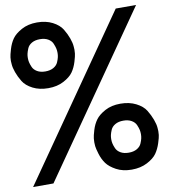

<svg xmlns="http://www.w3.org/2000/svg" viewBox="-84 -821 785 892"><g transform="rotate(-10 309.0 -375.0)"><path d="M0 0 522 -750H618L96 0ZM1 -579 0 -595Q0 -601 1 -611.5Q2 -622 10 -649Q18 -676 32 -696Q46 -716 77 -733Q108 -750 150 -750Q192 -750 223 -734Q254 -718 268 -695Q282 -672 290 -649.5Q298 -627 299 -611L300 -595Q300 -588 299 -577Q298 -566 290 -539.5Q282 -513 268 -493Q254 -473 223 -456.5Q192 -440 150 -440Q108 -440 77 -456Q46 -472 32 -495Q18 -518 10 -540.5Q2 -563 1 -579ZM220 -592V-597Q220 -605 218 -614.5Q216 -624 210 -638.5Q204 -653 188.5 -662Q173 -671 150 -671Q127 -671 111.5 -662Q96 -653 90 -638.5Q84 -624 82 -614.5Q80 -605 80 -597V-592Q80 -584 82 -574.5Q84 -565 90 -551Q96 -537 111.5 -528Q127 -519 150 -519Q173 -519 188.5 -528Q204 -537 210 -551Q216 -565 218 -574.5Q220 -584 220 -592ZM617 -171 618 -155Q618 -148 617 -137Q616 -126 607.5 -99.5Q599 -73 585 -53Q571 -33 539.5 -16.5Q508 0 466 0Q424 0 393.5 -16.5Q363 -33 348.5 -53Q334 -73 326 -99.5Q318 -126 317 -137Q316 -148 316 -155Q316 -162 317 -173.5Q318 -185 326 -211.5Q334 -238 348.5 -258Q363 -278 393.5 -294.5Q424 -311 466 -311Q508 -311 539.5 -295Q571 -279 585 -256Q599 -233 607.5 -210Q616 -187 617 -171ZM536 -153V-158Q536 -166 534 -175.5Q532 -185 526 -199Q520 -213 504.5 -222Q489 -231 466 -231Q443 -231 427.5 -222Q412 -213 406 -199Q400 -185 398 -175.5Q396 -166 396 -158V-153Q396 -145 398 -135.5Q400 -126 406 -112Q412 -98 427.5 -89Q443 -80 466 -80Q489 -80 504.5 -89Q520 -98 526 -112Q532 -126 534 -135.5Q536 -145 536 -153Z"/></g></svg>

Font: Hermit
Style: Regular
Weight: 400
Designer: Pablo Caro
Version: Version 2.000;PS 002.000;hotconv 1.0.88;makeotf.lib2.5.64775